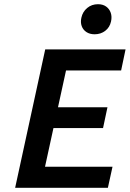

<svg xmlns="http://www.w3.org/2000/svg" viewBox="-20 -893 617 913"><path d="M493 0H52L195 -658H577L556 -558H294L194 -100H515ZM150 -284 172 -383H491L470 -284ZM430 -730Q407 -730 391 -740.5Q375 -751 368.5 -769Q362 -787 367 -809Q373 -837 394.5 -855Q416 -873 446 -873Q469 -873 484.5 -862Q500 -851 506.5 -832.5Q513 -814 508 -791Q502 -763 480.5 -746.5Q459 -730 430 -730Z"/></svg>

Font: Ysabeau Office
Style: Bold Italic
Weight: 700
Italic angle: -12°
Designer: Christian Thalmann (Catharsis Fonts)
Version: Version 2.001;gftools[0.9.30]; featfreeze: tnum,lnum,ss02